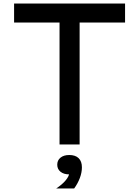

<svg xmlns="http://www.w3.org/2000/svg" viewBox="-20 -820 790 1090"><path d="M318 -692H60V-800H690V-692H432V0H318ZM305 115Q305 90 323.5 75Q342 60 373 60Q404 60 422.5 75Q441 90 441 115Q441 140 422.5 155Q404 170 373 170Q342 170 323.5 155Q305 140 305 115ZM373 162V60Q408 60 426.5 78Q445 96 445 130Q445 159 433.5 190Q422 221 401 250H299Q334 227 353.5 203Q373 179 373 162Z"/></svg>

Font: Martian Mono VF sWd Rg
Style: Regular
Weight: 400
Width: 6
Monospace: yes
Designer: Roman Shamin
Foundry: Evil Martians
Version: Version 1.100